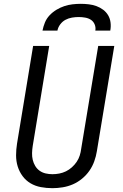

<svg xmlns="http://www.w3.org/2000/svg" viewBox="-20 -975 640 1003"><path d="M254 8Q223 8 193.5 2.5Q164 -3 139.5 -17.5Q115 -32 98 -55Q81 -78 72.5 -105.5Q64 -133 64 -163.5Q64 -194 69 -225L153 -735H237L151 -213Q148 -194 147.5 -175.5Q147 -157 151 -140Q155 -123 164 -108Q173 -93 187 -83Q201 -73 218.5 -69Q236 -65 254 -65Q272 -65 290 -68.5Q308 -72 324.5 -80Q341 -88 355.5 -101Q370 -114 380.5 -129.5Q391 -145 396.5 -162.5Q402 -180 404 -197L493 -735H577L486 -185Q482 -159 472.5 -132.5Q463 -106 447 -83Q431 -60 408.5 -41.5Q386 -23 360.5 -12Q335 -1 307.5 3.5Q280 8 254 8ZM202 -815Q206 -836 214.5 -857Q223 -878 239 -895Q255 -912 275 -924Q295 -936 316 -943Q337 -950 359 -952.5Q381 -955 402 -955Q423 -955 444 -952.5Q465 -950 484 -943Q503 -936 519 -924Q535 -912 545 -895Q555 -878 557.5 -857Q560 -836 556 -815H478Q481 -832 474.5 -847.5Q468 -863 455 -871.5Q442 -880 425 -883Q408 -886 391 -886Q374 -886 356 -883Q338 -880 322 -871.5Q306 -863 294.5 -847.5Q283 -832 280 -815Z"/></svg>

Font: Iosevka Custom Oblique
Style: Regular
Weight: 400
Italic angle: -9°
Designer: Belleve Invis
Foundry: Belleve Invis
Version: Version 27.0.1